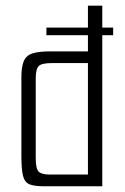

<svg xmlns="http://www.w3.org/2000/svg" viewBox="-20 -649 436 669"><path d="M131.4 0Q99.6 0 82.9 -6.7Q66.2 -13.4 60.3 -36Q54.5 -58.7 54.5 -106.1V-379.4Q54.5 -416.1 62.8 -435.8Q71 -455.5 92.7 -462.8Q114.5 -470 156 -470H286.4V-629.3H336.4V0ZM286.4 -40.8V-429.2H160.8Q125.8 -429.2 115.2 -419.2Q104.5 -409.1 104.5 -374.3V-98.8Q104.5 -60.8 114.9 -50.8Q125.2 -40.8 152.8 -40.8ZM141.7 -526.3V-552.9H374.3V-526.3Z"/></svg>

Font: Smooch Sans Thin
Style: Regular
Weight: 100
Designer: Robert E. Leuschke
Foundry: Robert E. Leuschke
Version: Version 1.010